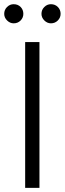

<svg xmlns="http://www.w3.org/2000/svg" viewBox="-38 -911 313 931"><path d="M153.3 0H84V-707H153.3ZM-17.6 -843.8Q-17.6 -863.3 -3.9 -877Q9.8 -890.6 28.3 -890.6Q48.8 -890.6 62 -877.2Q75.2 -863.8 75.2 -843.8Q75.2 -825.2 61.8 -811.5Q48.3 -797.9 28.3 -797.9Q10.3 -797.9 -3.7 -811.8Q-17.6 -825.7 -17.6 -843.8ZM163.1 -843.8Q163.1 -863.3 176.8 -877Q190.4 -890.6 209 -890.6Q229 -890.6 242.4 -877.2Q255.9 -863.8 255.9 -843.8Q255.9 -825.2 242.2 -811.5Q228.5 -797.9 209 -797.9Q190.9 -797.9 177 -811.8Q163.1 -825.7 163.1 -843.8Z"/></svg>

Font: Pretendard Std Light
Style: Regular
Weight: 300
Designer: Base glyphs from Inter by Rasmus Andersson; Hangeul glyphs from Noto Sans CJK(Source Han Sans) by Jang Soo-young and Kan
Foundry: Kil Hyung-jin
Version: Version 1.309